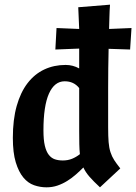

<svg xmlns="http://www.w3.org/2000/svg" viewBox="-20 -790 583 822"><path d="M537 -578 445 -581Q443 -498 443 -414Q443 -330 443 -245Q443 -206 445 -181.5Q447 -157 453 -138.5Q459 -120 469 -104.5Q479 -89 495 -69L408 12Q380 -14 363 -33.5Q346 -53 337 -73Q322 -58 305 -43Q288 -28 268 -15.5Q248 -3 226 4.5Q204 12 179 12Q152 12 126 3Q100 -6 80 -30Q60 -54 47.5 -95Q35 -136 35 -200Q35 -278 51.5 -336.5Q68 -395 98 -434Q128 -473 169.5 -492.5Q211 -512 261 -512Q292 -512 319 -497V-582L217 -578L222 -670L319 -666L315 -759L451 -770Q449 -744 448.5 -718.5Q448 -693 447 -666L543 -670ZM249 -103Q271 -103 289 -110.5Q307 -118 322 -130Q320 -149 319.5 -173Q319 -197 319 -229V-413Q296 -442 257 -442Q213 -442 189.5 -389Q166 -336 166 -232Q166 -191 172 -166Q178 -141 189 -127Q200 -113 215 -108Q230 -103 249 -103Z"/></svg>

Font: Cantora One
Style: Regular
Weight: 400
Designer: Pablo Impallari, Rodrigo Fuenzalida
Foundry: Pablo Impallari
Version: Version 1.002; ttfautohint (v0.8) -G 200 -r 50